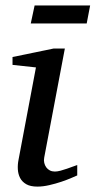

<svg xmlns="http://www.w3.org/2000/svg" viewBox="-20 -672 351 704"><path d="M263.2 -28.8Q257.3 -26.4 241.7 -19.5Q226.1 -12.7 205.1 -5.6Q184.1 1.5 160.9 6.8Q137.7 12.2 117.2 12.2Q91.3 12.2 76.2 3.4Q61 -5.4 53.7 -19.5Q46.4 -33.7 45.4 -51.3Q44.4 -68.8 47.9 -85.9L111.8 -424.8L25.9 -434.1V-462.9L176.8 -494.1H217.8L142.1 -94.2Q140.1 -84 142.3 -74.7Q144.5 -65.4 149.7 -58.3Q154.8 -51.3 162.8 -47.1Q170.9 -43 181.2 -43Q189.9 -43 201.9 -46.1Q213.9 -49.3 225.8 -53.5Q237.8 -57.6 248 -61.5Q258.3 -65.4 263.2 -66.9ZM297.9 -585.9H92.8L106.9 -651.9H310.5Z"/></svg>

Font: Charis SIL Afr
Style: Italic
Weight: 400
Italic angle: -11°
Foundry: SIL International
Version: Version 5.000